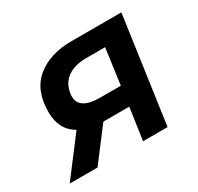

<svg xmlns="http://www.w3.org/2000/svg" viewBox="-97 -500 628 610"><g transform="rotate(-30 216.5 -194.5)"><path d="M357 0H267L284 -117H195H189L100 0H-2L102 -137Q53 -165 53 -230Q53 -310 101.5 -349.5Q150 -389 229 -389H412ZM294 -188 312 -319H243Q200 -319 174 -300.5Q148 -282 143 -247Q142 -243 142 -236Q142 -188 219 -188Z"/></g></svg>

Font: Neutral Grotesk
Style: Italic
Weight: 400
Italic angle: -8°
Designer: Nawras Khrais
Foundry: Nawras Khrais
Version: Version 1.000